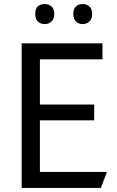

<svg xmlns="http://www.w3.org/2000/svg" viewBox="-20 -928 576 948"><path d="M154 -859Q154 -908 201 -908Q221 -908 234.5 -896Q248 -884 248 -859Q248 -835 234.5 -822Q221 -809 201 -809Q180 -809 167 -822Q154 -835 154 -859ZM342 -859Q342 -884 355 -896Q368 -908 388 -908Q408 -908 421.5 -896Q435 -884 435 -859Q435 -835 421.5 -822Q408 -809 388 -809Q368 -809 355 -822Q342 -835 342 -859ZM478 0H87V-714H486V-635H177V-412H445V-334H177V-79H508Z"/></svg>

Font: Advent Sans Logo
Style: Regular
Weight: 400
Designer: Types & Symbols
Foundry: Types & Symbols
Version: Version 1.002